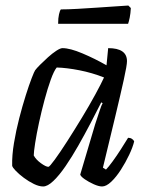

<svg xmlns="http://www.w3.org/2000/svg" viewBox="-20 -674 531 694"><path d="M136 0Q121 0 102.5 -9Q84 -18 66.5 -31Q49 -44 37 -56.5Q25 -69 24 -75Q23 -112 30.5 -157Q38 -202 49.5 -246.5Q61 -291 73 -329Q85 -367 94.5 -391.5Q104 -416 107 -420Q112 -427 125 -440Q138 -453 153.5 -467Q169 -481 183.5 -490.5Q198 -500 206 -500Q233 -500 278 -481Q323 -462 365 -438L371 -500Q439 -500 439 -453Q439 -438 427.5 -386Q416 -334 396.5 -252.5Q377 -171 352 -68L363 -61Q372 -70 387 -90.5Q402 -111 417 -134.5Q432 -158 443 -176Q451 -176 457 -172Q463 -168 465 -163Q460 -142 447 -114.5Q434 -87 417 -60.5Q400 -34 382 -17Q364 0 349 0Q337 0 319 -8Q301 -16 286.5 -26Q272 -36 270 -43L324 -225Q333 -252 340 -273.5Q347 -295 351 -301L346 -304Q329 -270 307.5 -229Q286 -188 263 -147.5Q240 -107 217 -73.5Q194 -40 173 -20Q152 0 136 0ZM155 -71Q159 -71 178 -97Q197 -123 223 -163.5Q249 -204 276 -248.5Q303 -293 324.5 -332.5Q346 -372 356 -394Q313 -411 267 -420Q221 -429 185 -430Q175 -418 163.5 -386Q152 -354 141 -313Q130 -272 121 -230.5Q112 -189 107 -156.5Q102 -124 102 -112Q110 -97 128 -84Q146 -71 155 -71ZM190.1 -588Q190.1 -609 193.3 -622.5Q196.4 -636 200 -640Q225.2 -640 260.3 -642Q295.4 -644 331.9 -646.5Q368.3 -649 398.5 -651Q428.6 -653 443.9 -654L452.9 -645Q452 -626 448.9 -610.5Q445.7 -595 443 -588Z"/></svg>

Font: Texturina 72pt 72pt Regular
Style: Italic
Weight: 400
Italic angle: -11°
Designer: Guillermo Torres Carreño
Foundry: Omnibus-Type
Version: Version 1.002; ttfautohint (v1.8.3)